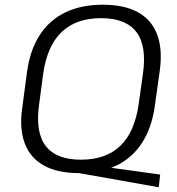

<svg xmlns="http://www.w3.org/2000/svg" viewBox="-20 -727 749 814"><path d="M276 0 303 -36 659 13 653 67ZM316 7Q225 7 166.5 -25Q108 -57 84.5 -120.5Q61 -184 75 -275L95 -425Q108 -517 149.5 -580Q191 -643 258 -675Q325 -707 416 -707Q507 -707 565 -675Q623 -643 646.5 -580Q670 -517 657 -425L636 -275Q623 -184 581.5 -120.5Q540 -57 473.5 -25Q407 7 316 7ZM323 -50Q429 -50 490 -108.5Q551 -167 568 -286L586 -414Q603 -533 558 -591.5Q513 -650 408 -650Q303 -650 241.5 -591.5Q180 -533 163 -414L146 -286Q129 -167 173.5 -108.5Q218 -50 323 -50Z"/></svg>

Font: Pathway Extreme 28pt Light
Style: Italic
Weight: 300
Italic angle: -8°
Designer: Eduardo Rodriguez Tunni
Foundry: Eduardo Rodriguez Tunni
Version: Version 1.001;gftools[0.9.26]